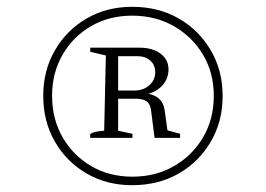

<svg xmlns="http://www.w3.org/2000/svg" viewBox="-20 -753 780 564"><path d="M368 -209Q294 -209 235 -243Q176 -277 141.5 -336.5Q107 -396 107 -472Q107 -546 141.5 -605.5Q176 -665 235 -699Q294 -733 368 -733Q445 -733 504.5 -699Q564 -665 599 -605.5Q634 -546 634 -471Q634 -396 599 -336.5Q564 -277 504.5 -243Q445 -209 368 -209ZM245 -348V-359Q252 -364 262.5 -366Q273 -368 286 -369L291 -590L245 -601V-613H327V-369L369 -360V-348ZM369 -234Q437 -234 491 -265Q545 -296 576.5 -349.5Q608 -403 608 -472Q608 -539 576.5 -592Q545 -645 491 -676Q437 -707 368 -707Q301 -707 248 -676.5Q195 -646 164 -592.5Q133 -539 133 -472Q133 -403 164 -349.5Q195 -296 248 -265Q301 -234 369 -234ZM434 -348 424 -427Q422 -447 411 -455Q400 -463 379 -463H309V-487H374Q401 -487 418.5 -502.5Q436 -518 436 -541Q436 -562 421.5 -575Q407 -588 383 -588H309V-613H389Q428 -613 451.5 -595.5Q475 -578 475 -549Q475 -521 455.5 -500.5Q436 -480 404 -475L398 -481Q431 -477 446 -464Q461 -451 464 -427L475 -348L454 -375L509 -360V-348Z"/></svg>

Font: Piazzolla Thin Thin
Style: Regular
Weight: 250
Version: Version 2.005